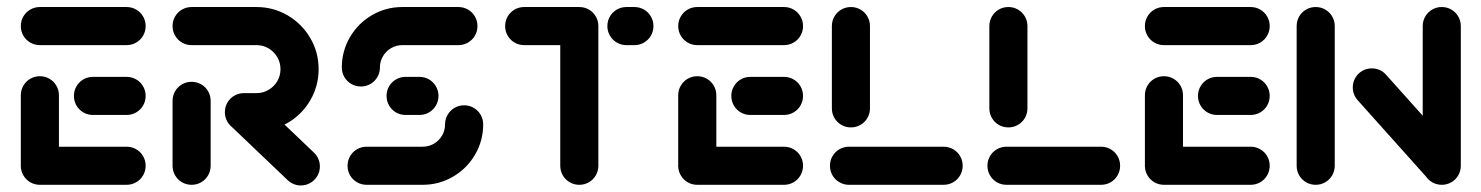

<svg xmlns="http://www.w3.org/2000/svg" viewBox="-20 -539 4321 560"><path d="M40.7 -51.9V-261.1Q40.7 -276.3 48.1 -289.1Q55.6 -301.9 68.3 -309.3Q81.1 -316.7 96.3 -316.7Q111.5 -316.7 124.3 -309.3Q137 -301.9 144.4 -289.1Q151.9 -276.3 151.9 -261.1V-51.9ZM404.8 -55.6Q404.8 -40.4 397.4 -27.6Q390 -14.8 377.2 -7.4Q364.4 0 349.3 0H96.3Q81.1 0 68.3 -7.4Q55.6 -14.8 48.1 -27.6Q40.7 -40.4 40.7 -55.6Q40.7 -70.7 48.1 -83.5Q55.6 -96.3 68.3 -103.7Q81.1 -111.1 96.3 -111.1H349.3Q364.4 -111.1 377.2 -103.7Q390 -96.3 397.4 -83.5Q404.8 -70.7 404.8 -55.6ZM195.6 -259.3Q195.6 -274.4 203 -287.2Q210.4 -300 223.1 -307.4Q235.9 -314.8 251.1 -314.8H349.3Q364.4 -314.8 377.2 -307.4Q390 -300 397.4 -287.2Q404.8 -274.4 404.8 -259.3Q404.8 -244.1 397.4 -231.3Q390 -218.5 377.2 -211.1Q364.4 -203.7 349.3 -203.7H251.1Q235.9 -203.7 223.1 -211.1Q210.4 -218.5 203 -231.3Q195.6 -244.1 195.6 -259.3ZM40.7 -463Q40.7 -478.1 48.1 -490.9Q55.6 -503.7 68.3 -511.1Q81.1 -518.5 96.3 -518.5H349.3Q364.4 -518.5 377.2 -511.1Q390 -503.7 397.4 -490.9Q404.8 -478.1 404.8 -463Q404.8 -447.8 397.4 -435Q390 -422.2 377.2 -414.8Q364.4 -407.4 349.3 -407.4H96.3Q81.1 -407.4 68.3 -414.8Q55.6 -422.2 48.1 -435Q40.7 -447.8 40.7 -463Z M538.9 0Q523.7 0 510.9 -7.4Q498.1 -14.8 490.7 -27.6Q483.3 -40.4 483.3 -55.6V-244.8Q483.3 -260 490.7 -272.8Q498.1 -285.6 510.9 -293Q523.7 -300.4 538.9 -300.4Q554.1 -300.4 566.9 -293Q579.6 -285.6 587 -272.8Q594.4 -260 594.4 -244.8V-55.6Q594.4 -40.4 587 -27.6Q579.6 -14.8 566.9 -7.4Q554.1 0 538.9 0ZM913 -53.7Q913 -38.5 905.6 -25.7Q898.1 -13 885.4 -5.6Q872.6 1.9 857.4 1.9Q846.3 1.9 836.5 -2.2Q826.7 -6.3 818.9 -13.7L653.3 -171.5Q645.2 -179.6 640.6 -189.8Q635.9 -200 635.9 -211.9Q635.9 -227 643.3 -239.8Q650.7 -252.6 663.5 -260Q676.3 -267.4 691.5 -267.4Q702.2 -267.4 712.2 -263.3Q722.2 -259.3 729.6 -252.2L895.9 -93.7Q904.1 -85.9 908.5 -75.6Q913 -65.2 913 -53.7ZM635.9 -211.9Q635.9 -227 643.3 -239.8Q650.7 -252.6 663.5 -260Q676.3 -267.4 691.5 -267.4H728.1Q747.4 -267.4 763.3 -276.9Q779.3 -286.3 788.7 -302.2Q798.1 -318.1 798.1 -337.4Q798.1 -356.3 788.7 -372.4Q779.3 -388.5 763.3 -398Q747.4 -407.4 728.1 -407.4H538.9Q523.7 -407.4 510.9 -414.8Q498.1 -422.2 490.7 -435Q483.3 -447.8 483.3 -463Q483.3 -478.1 490.7 -490.9Q498.1 -503.7 510.9 -511.1Q523.7 -518.5 538.9 -518.5H728.1Q777.4 -518.5 819.1 -494.1Q860.7 -469.6 885 -428.1Q909.3 -386.7 909.3 -337.4Q909.3 -288.1 885 -246.5Q860.7 -204.8 819.1 -180.6Q777.4 -156.3 728.1 -156.3H691.5Q676.3 -156.3 663.5 -163.7Q650.7 -171.1 643.3 -183.9Q635.9 -196.7 635.9 -211.9Z M1333.7 -231.9Q1348.9 -231.9 1361.7 -224.4Q1374.4 -217 1381.9 -204.3Q1389.3 -191.5 1389.3 -176.3Q1389.3 -128.5 1365.6 -88Q1341.9 -47.4 1301.3 -23.7Q1260.7 0 1212.6 0H1049.3Q1034.1 0 1021.3 -7.4Q1008.5 -14.8 1001.1 -27.6Q993.7 -40.4 993.7 -55.6Q993.7 -70.7 1001.1 -83.5Q1008.5 -96.3 1021.3 -103.7Q1034.1 -111.1 1049.3 -111.1H1212.6Q1230.4 -111.1 1245.4 -119.8Q1260.4 -128.5 1269.3 -143.5Q1278.1 -158.5 1278.1 -176.3Q1278.1 -191.5 1285.6 -204.3Q1293 -217 1305.7 -224.4Q1318.5 -231.9 1333.7 -231.9ZM1258.9 -259.3Q1258.9 -244.1 1251.5 -231.3Q1244.1 -218.5 1231.3 -211.1Q1218.5 -203.7 1203.3 -203.7H1163Q1147.8 -203.7 1135 -211.1Q1122.2 -218.5 1114.8 -231.3Q1107.4 -244.1 1107.4 -259.3Q1107.4 -274.4 1114.8 -287.2Q1122.2 -300 1135 -307.4Q1147.8 -314.8 1163 -314.8H1203.3Q1218.5 -314.8 1231.3 -307.4Q1244.1 -300 1251.5 -287.2Q1258.9 -274.4 1258.9 -259.3ZM1032.6 -286.7Q1017.4 -286.7 1004.6 -294.1Q991.9 -301.5 984.4 -314.3Q977 -327 977 -342.2Q977 -390 1000.7 -430.6Q1024.4 -471.1 1065 -494.8Q1105.6 -518.5 1153.7 -518.5H1317Q1332.2 -518.5 1345 -511.1Q1357.8 -503.7 1365.2 -490.9Q1372.6 -478.1 1372.6 -463Q1372.6 -447.8 1365.2 -435Q1357.8 -422.2 1345 -414.8Q1332.2 -407.4 1317 -407.4H1153.7Q1135.9 -407.4 1120.9 -398.7Q1105.9 -390 1097 -375Q1088.1 -360 1088.1 -342.2Q1088.1 -327 1080.7 -314.3Q1073.3 -301.5 1060.6 -294.1Q1047.8 -286.7 1032.6 -286.7Z M1725.2 -461.5V-55.6Q1725.2 -40.4 1717.8 -27.6Q1710.4 -14.8 1697.6 -7.4Q1684.8 0 1669.6 0Q1654.4 0 1641.7 -7.4Q1628.9 -14.8 1621.5 -27.6Q1614.1 -40.4 1614.1 -55.6V-461.5ZM1453.3 -463Q1453.3 -478.1 1460.7 -490.9Q1468.1 -503.7 1480.9 -511.1Q1493.7 -518.5 1508.9 -518.5H1669.6Q1684.8 -518.5 1697.6 -511.1Q1710.4 -503.7 1717.8 -490.9Q1725.2 -478.1 1725.2 -463Q1725.2 -447.8 1717.8 -435Q1710.4 -422.2 1697.6 -414.8Q1684.8 -407.4 1669.6 -407.4H1508.9Q1493.7 -407.4 1480.9 -414.8Q1468.1 -422.2 1460.7 -435Q1453.3 -447.8 1453.3 -463ZM1751.5 -463Q1751.5 -478.1 1758.9 -490.9Q1766.3 -503.7 1779.1 -511.1Q1791.9 -518.5 1807 -518.5H1830.4Q1845.6 -518.5 1858.3 -511.1Q1871.1 -503.7 1878.5 -490.9Q1885.9 -478.1 1885.9 -463Q1885.9 -447.8 1878.5 -435Q1871.1 -422.2 1858.3 -414.8Q1845.6 -407.4 1830.4 -407.4H1807Q1791.9 -407.4 1779.1 -414.8Q1766.3 -422.2 1758.9 -435Q1751.5 -447.8 1751.5 -463Z M1958.1 -51.9V-261.1Q1958.1 -276.3 1965.6 -289.1Q1973 -301.9 1985.7 -309.3Q1998.5 -316.7 2013.7 -316.7Q2028.9 -316.7 2041.7 -309.3Q2054.4 -301.9 2061.9 -289.1Q2069.3 -276.3 2069.3 -261.1V-51.9ZM2322.2 -55.6Q2322.2 -40.4 2314.8 -27.6Q2307.4 -14.8 2294.6 -7.4Q2281.9 0 2266.7 0H2013.7Q1998.5 0 1985.7 -7.4Q1973 -14.8 1965.6 -27.6Q1958.1 -40.4 1958.1 -55.6Q1958.1 -70.7 1965.6 -83.5Q1973 -96.3 1985.7 -103.7Q1998.5 -111.1 2013.7 -111.1H2266.7Q2281.9 -111.1 2294.6 -103.7Q2307.4 -96.3 2314.8 -83.5Q2322.2 -70.7 2322.2 -55.6ZM2113 -259.3Q2113 -274.4 2120.4 -287.2Q2127.8 -300 2140.6 -307.4Q2153.3 -314.8 2168.5 -314.8H2266.7Q2281.9 -314.8 2294.6 -307.4Q2307.4 -300 2314.8 -287.2Q2322.2 -274.4 2322.2 -259.3Q2322.2 -244.1 2314.8 -231.3Q2307.4 -218.5 2294.6 -211.1Q2281.9 -203.7 2266.7 -203.7H2168.5Q2153.3 -203.7 2140.6 -211.1Q2127.8 -218.5 2120.4 -231.3Q2113 -244.1 2113 -259.3ZM1958.1 -463Q1958.1 -478.1 1965.6 -490.9Q1973 -503.7 1985.7 -511.1Q1998.5 -518.5 2013.7 -518.5H2266.7Q2281.9 -518.5 2294.6 -511.1Q2307.4 -503.7 2314.8 -490.9Q2322.2 -478.1 2322.2 -463Q2322.2 -447.8 2314.8 -435Q2307.4 -422.2 2294.6 -414.8Q2281.9 -407.4 2266.7 -407.4H2013.7Q1998.5 -407.4 1985.7 -414.8Q1973 -422.2 1965.6 -435Q1958.1 -447.8 1958.1 -463Z M2787.8 -55.6Q2787.8 -40.4 2780.4 -27.6Q2773 -14.8 2760.2 -7.4Q2747.4 0 2732.2 0H2456.3Q2441.1 0 2428.3 -7.4Q2415.6 -14.8 2408.1 -27.6Q2400.7 -40.4 2400.7 -55.6Q2400.7 -70.7 2408.1 -83.5Q2415.6 -96.3 2428.3 -103.7Q2441.1 -111.1 2456.3 -111.1H2732.2Q2747.4 -111.1 2760.2 -103.7Q2773 -96.3 2780.4 -83.5Q2787.8 -70.7 2787.8 -55.6ZM2461.9 -167.4Q2446.7 -167.4 2433.9 -174.8Q2421.1 -182.2 2413.7 -195Q2406.3 -207.8 2406.3 -223V-463Q2406.3 -478.1 2413.7 -490.9Q2421.1 -503.7 2433.9 -511.1Q2446.7 -518.5 2461.9 -518.5Q2477 -518.5 2489.8 -511.1Q2502.6 -503.7 2510 -490.9Q2517.4 -478.1 2517.4 -463V-223Q2517.4 -207.8 2510 -195Q2502.6 -182.2 2489.8 -174.8Q2477 -167.4 2461.9 -167.4Z M3247 -55.6Q3247 -40.4 3239.6 -27.6Q3232.2 -14.8 3219.4 -7.4Q3206.7 0 3191.5 0H2915.6Q2900.4 0 2887.6 -7.4Q2874.8 -14.8 2867.4 -27.6Q2860 -40.4 2860 -55.6Q2860 -70.7 2867.4 -83.5Q2874.8 -96.3 2887.6 -103.7Q2900.4 -111.1 2915.6 -111.1H3191.5Q3206.7 -111.1 3219.4 -103.7Q3232.2 -96.3 3239.6 -83.5Q3247 -70.7 3247 -55.6ZM2921.1 -167.4Q2905.9 -167.4 2893.1 -174.8Q2880.4 -182.2 2873 -195Q2865.6 -207.8 2865.6 -223V-463Q2865.6 -478.1 2873 -490.9Q2880.4 -503.7 2893.1 -511.1Q2905.9 -518.5 2921.1 -518.5Q2936.3 -518.5 2949.1 -511.1Q2961.9 -503.7 2969.3 -490.9Q2976.7 -478.1 2976.7 -463V-223Q2976.7 -207.8 2969.3 -195Q2961.9 -182.2 2949.1 -174.8Q2936.3 -167.4 2921.1 -167.4Z M3319.3 -51.9V-261.1Q3319.3 -276.3 3326.7 -289.1Q3334.1 -301.9 3346.9 -309.3Q3359.6 -316.7 3374.8 -316.7Q3390 -316.7 3402.8 -309.3Q3415.6 -301.9 3423 -289.1Q3430.4 -276.3 3430.4 -261.1V-51.9ZM3683.3 -55.6Q3683.3 -40.4 3675.9 -27.6Q3668.5 -14.8 3655.7 -7.4Q3643 0 3627.8 0H3374.8Q3359.6 0 3346.9 -7.4Q3334.1 -14.8 3326.7 -27.6Q3319.3 -40.4 3319.3 -55.6Q3319.3 -70.7 3326.7 -83.5Q3334.1 -96.3 3346.9 -103.7Q3359.6 -111.1 3374.8 -111.1H3627.8Q3643 -111.1 3655.7 -103.7Q3668.5 -96.3 3675.9 -83.5Q3683.3 -70.7 3683.3 -55.6ZM3474.1 -259.3Q3474.1 -274.4 3481.5 -287.2Q3488.9 -300 3501.7 -307.4Q3514.4 -314.8 3529.6 -314.8H3627.8Q3643 -314.8 3655.7 -307.4Q3668.5 -300 3675.9 -287.2Q3683.3 -274.4 3683.3 -259.3Q3683.3 -244.1 3675.9 -231.3Q3668.5 -218.5 3655.7 -211.1Q3643 -203.7 3627.8 -203.7H3529.6Q3514.4 -203.7 3501.7 -211.1Q3488.9 -218.5 3481.5 -231.3Q3474.1 -244.1 3474.1 -259.3ZM3319.3 -463Q3319.3 -478.1 3326.7 -490.9Q3334.1 -503.7 3346.9 -511.1Q3359.6 -518.5 3374.8 -518.5H3627.8Q3643 -518.5 3655.7 -511.1Q3668.5 -503.7 3675.9 -490.9Q3683.3 -478.1 3683.3 -463Q3683.3 -447.8 3675.9 -435Q3668.5 -422.2 3655.7 -414.8Q3643 -407.4 3627.8 -407.4H3374.8Q3359.6 -407.4 3346.9 -414.8Q3334.1 -422.2 3326.7 -435Q3319.3 -447.8 3319.3 -463Z M3817.4 0Q3802.2 0 3789.4 -7.4Q3776.7 -14.8 3769.3 -27.6Q3761.9 -40.4 3761.9 -55.6V-463Q3761.9 -478.1 3769.3 -490.9Q3776.7 -503.7 3789.4 -511.1Q3802.2 -518.5 3817.4 -518.5Q3832.6 -518.5 3845.4 -511.1Q3858.1 -503.7 3865.6 -490.9Q3873 -478.1 3873 -463V-55.6Q3873 -40.4 3865.6 -27.6Q3858.1 -14.8 3845.4 -7.4Q3832.6 0 3817.4 0ZM3925.6 -284.1Q3925.6 -299.3 3933 -312Q3940.4 -324.8 3953.1 -332.2Q3965.9 -339.6 3981.1 -339.6Q3993.3 -339.6 4004.1 -334.8Q4014.8 -330 4022.6 -321.1L4231.1 -88.1L4148.1 -14.1L3939.6 -247Q3925.6 -263 3925.6 -284.1ZM4185.2 0Q4170 0 4157.2 -7.4Q4144.4 -14.8 4137 -27.6Q4129.6 -40.4 4129.6 -55.6V-463Q4129.6 -478.1 4137 -490.9Q4144.4 -503.7 4157.2 -511.1Q4170 -518.5 4185.2 -518.5Q4200.4 -518.5 4213.1 -511.1Q4225.9 -503.7 4233.3 -490.9Q4240.7 -478.1 4240.7 -463V-55.6Q4240.7 -40.4 4233.3 -27.6Q4225.9 -14.8 4213.1 -7.4Q4200.4 0 4185.2 0Z"/></svg>

Font: 26F Galaxy Sans
Style: Regular
Weight: 400
Designer: C₂₉H₂₅N₃O₅
Version: Version 1.100;FEAKit 1.0